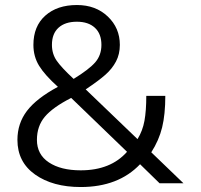

<svg xmlns="http://www.w3.org/2000/svg" viewBox="-20 -734 805 769"><path d="M303.2 15.1Q191.4 15.1 120.6 -34.9Q49.8 -85 49.8 -173.8Q49.8 -239.7 88.1 -290Q126.5 -340.3 211.9 -386.2Q159.2 -433.6 136.5 -470.7Q113.8 -507.8 113.8 -554.2Q113.8 -628.9 161.4 -671.4Q209 -713.9 288.1 -713.9Q363.3 -713.9 411.6 -668Q460 -622.1 460 -554.2Q460 -517.1 444.6 -487.8Q429.2 -458.5 402.1 -434.6Q375 -410.6 323.2 -376L530.8 -176.8Q551.3 -210 558.6 -250.2Q565.9 -290.5 565.9 -350.1H642.1Q642.1 -275.9 629.4 -223.9Q616.7 -171.9 585.9 -124L714.8 0H619.1L541 -76.2Q454.1 15.1 303.2 15.1ZM274.9 -418Q336.9 -456.1 361.6 -484.6Q386.2 -513.2 386.2 -554.2Q386.2 -598.6 360.1 -622.8Q334 -647 288.1 -647Q240.7 -647 214.4 -623Q188 -599.1 188 -554.2Q188 -518.6 206.8 -491.2Q225.6 -463.9 274.9 -418ZM303.2 -51.8Q423.3 -51.8 488.8 -126L265.1 -341.8Q191.4 -304.2 159.7 -266.6Q127.9 -229 127.9 -173.8Q127.9 -115.2 175.8 -83.5Q223.6 -51.8 303.2 -51.8Z"/></svg>

Font: Prompt Light
Style: Regular
Weight: 300
Designer: Katatrad Team
Foundry: CadsonDemak
Version: Version 1.000;PS 001.000;hotconv 1.0.88;makeotf.lib2.5.64775